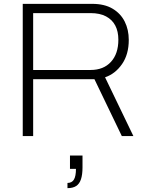

<svg xmlns="http://www.w3.org/2000/svg" viewBox="-20 -706 779 996"><path d="M98 0V-686H458Q522 -686 564 -661Q606 -636 627 -594Q648 -552 648 -499Q648 -424 613 -373.5Q578 -323 525 -305L672 0H612L470 -295H152V0ZM152 -343H450Q517 -343 555.5 -385Q594 -427 594 -500Q594 -543 578 -573.5Q562 -604 530 -621Q498 -638 450 -638H152ZM330 270V243Q353 243 363.5 225.5Q374 208 374 170H343V101H408V162Q408 200 400 224Q392 248 375 259Q358 270 330 270Z"/></svg>

Font: Archivo Thin
Style: Regular
Weight: 250
Designer: Hector Gatti
Foundry: Omnibus-Type
Version: Version 2.001